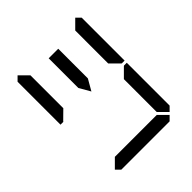

<svg xmlns="http://www.w3.org/2000/svg" viewBox="-246 -1132 1309 1309"><g transform="rotate(-45 408.0 -477.5)"><path d="M686 -955 717 -924V-510H690L685 -514L624 -575V-607V-782V-887V-893ZM685 -485 690 -489H717V-76L686 -45L624 -107V-113V-218V-424ZM672 -31 641 0H175L144 -31L206 -93H226H362H454H590H610ZM130 -515 126 -510H99V-924L130 -955L192 -893V-887V-782V-576ZM362 -673V-887H454V-876V-673V-601L408 -521L362 -601Z"/></g></svg>

Font: DSEG14 Classic
Style: Regular
Weight: 400
Designer: Keshikan(Twitter:@keshinomi_88pro)
Version: Version 0.46